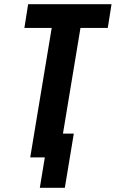

<svg xmlns="http://www.w3.org/2000/svg" viewBox="-20 -755 555 921"><path d="M171 146 195 0H125L228 -621H97L115 -735H515L497 -621H366L282 -114H334L291 146Z"/></svg>

Font: Iosevka SS18 Heavy
Style: Italic
Weight: 900
Italic angle: -9°
Monospace: yes
Designer: Belleve Invis
Foundry: Belleve Invis
Version: Version 25.1.1; ttfautohint (v1.8.4)